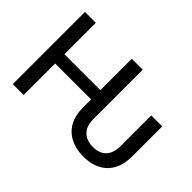

<svg xmlns="http://www.w3.org/2000/svg" viewBox="-125 -1043 1368 1368"><g transform="rotate(45 558.5 -359.5)"><path d="M800.8 9.8Q725.6 9.8 669.9 -18.6Q614.3 -45.9 583 -100.6Q551.8 -155.3 551.8 -235.4Q551.8 -262.7 551.8 -317.4Q461.9 -317.4 189.5 -317.4Q189.5 -238.3 189.5 0Q162.1 0 80.1 0Q80.1 -181.6 80.1 -727.5Q107.4 -727.5 189.5 -727.5Q189.5 -648.4 189.5 -411.1Q280.3 -411.1 551.8 -411.1Q551.8 -490.2 551.8 -727.5Q580.1 -727.5 662.1 -727.5Q662.1 -604.5 662.1 -235.4Q662.1 -160.2 698.2 -124Q735.4 -86.9 800.8 -86.9Q866.2 -86.9 900.4 -124Q935.5 -160.2 935.5 -235.4Q935.5 -336.9 935.5 -540Q962.9 -540 1045.9 -540Q1045.9 -463.9 1045.9 -235.4Q1045.9 -154.3 1014.6 -99.6Q984.4 -45.9 928.7 -17.6Q874 9.8 800.8 9.8Z"/></g></svg>

Font: DeepSea
Style: Medium
Weight: 500
Designer: Stem
Version: Version 3.019;git-0a5106e0b